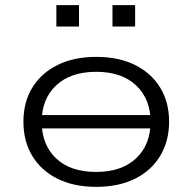

<svg xmlns="http://www.w3.org/2000/svg" viewBox="-20 -718 747 746"><path d="M354 8Q267 8 203.5 -23.5Q140 -55 105.5 -112Q71 -169 71 -245Q71 -321 105.5 -377.5Q140 -434 203.5 -465.5Q267 -497 354 -497Q441 -497 504.5 -465.5Q568 -434 602.5 -377.5Q637 -321 637 -245Q637 -170 602.5 -112.5Q568 -55 504.5 -23.5Q441 8 354 8ZM353 -50Q453 -50 509 -103Q565 -156 565 -245Q565 -333 509 -386Q453 -439 354 -439Q254 -439 198 -386Q142 -333 142 -245Q142 -156 197.5 -103Q253 -50 353 -50ZM118 -219V-271H589V-219ZM417 -615V-698H505V-615ZM199 -615V-698H287V-615Z"/></svg>

Font: Nunito Sans 10pt Expanded Light
Style: Regular
Weight: 300
Width: 7
Designer: Vernon Adams
Foundry: Vernon Adams
Version: Version 3.101;gftools[0.9.27]